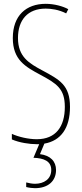

<svg xmlns="http://www.w3.org/2000/svg" viewBox="-20 -744 429 1004"><path d="M273 145C273 100 244 69 189 62L212 7C299 -8 346 -75 346 -185C346 -299 292 -327 201 -376C132 -413 74 -447 74 -545C74 -640 125 -699 219 -699C246 -699 287 -694 326 -674L337 -696C310 -711 264 -724 219 -724C117 -724 47 -663 47 -545C47 -431 113 -395 189 -354C277 -307 319 -280 319 -185C319 -82 272 -16 172 -16C129 -16 77 -28 42 -44V-15C81 2 134 10 172 10C176 10 181 10 185 10L155 81C209 83 248 98 248 145C248 192 210 217 163 217C150 217 131 214 117 210V234C132 238 151 240 163 240C231 240 273 203 273 145Z"/></svg>

Font: Noto Sans Tamil ExtraCondensed Thin
Style: Regular
Weight: 100
Width: 2
Designer: Jelle Bosma - Monotype Design Team
Foundry: Monotype Imaging Inc.
Version: Version 2.004